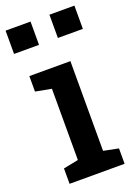

<svg xmlns="http://www.w3.org/2000/svg" viewBox="-152 -822 628 882"><g transform="rotate(-20 162.0 -381.0)"><path d="M29.3 0V-75.2L102.5 -89.8V-438L24.9 -452.6V-528.3H225.6V-89.8L298.3 -75.2V0ZM208 -647.9V-761.7H330.1V-647.9ZM-6.3 -647.9V-761.7H115.7V-647.9Z"/></g></svg>

Font: Roboto Slab Medium
Style: Regular
Weight: 500
Designer: Google
Version: Version 2.001; ttfautohint (v1.8.3)